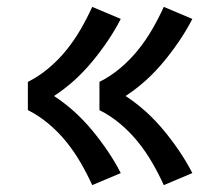

<svg xmlns="http://www.w3.org/2000/svg" viewBox="-20 -619 640 558"><path d="M456 -81Q441 -114 422.5 -146Q404 -178 381 -206.5Q358 -235 329.5 -259Q301 -283 269 -299V-381Q301 -397 329.5 -421Q358 -445 381 -473.5Q404 -502 422.5 -534Q441 -566 456 -599L539 -564Q522 -531 501 -500Q480 -469 456 -440Q432 -411 404.5 -386Q377 -361 345 -340Q377 -319 404.5 -294Q432 -269 456 -240Q480 -211 501 -180Q522 -149 539 -116ZM248 -81Q233 -114 214.5 -146Q196 -178 173 -206.5Q150 -235 121.5 -259Q93 -283 61 -299V-381Q93 -397 121.5 -421Q150 -445 173 -473.5Q196 -502 214.5 -534Q233 -566 248 -599L331 -564Q314 -531 293 -500Q272 -469 248 -440Q224 -411 196.5 -386Q169 -361 137 -340Q169 -319 196.5 -294Q224 -269 248 -240Q272 -211 293 -180Q314 -149 331 -116Z"/></svg>

Font: Iosevka Slab Medium Extended
Style: Regular
Weight: 500
Width: 7
Monospace: yes
Designer: Belleve Invis
Foundry: Belleve Invis
Version: Version 11.1.1; ttfautohint (v1.8.3)